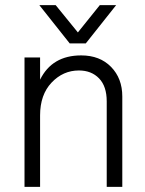

<svg xmlns="http://www.w3.org/2000/svg" viewBox="-20 -732 569 752"><path d="M459 0H398V-335Q398 -394 368 -425Q338 -456 289 -456Q227 -456 182 -408.5Q137 -361 137 -280V0H76V-507H137V-420Q184 -515 298 -515Q371 -515 415 -470Q459 -425 459 -354ZM316 -562H253L134 -712H198L285 -605L371 -712H435Z"/></svg>

Font: Hind Madurai Light
Style: Regular
Weight: 300
Designer: Jyotish Sonowal
Foundry: Indian Type Foundry
Version: Version 1.001;PS 1.0;hotconv 1.0.86;makeotf.lib2.5.63406; tt